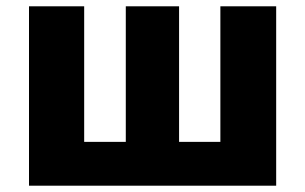

<svg xmlns="http://www.w3.org/2000/svg" viewBox="-20 -589 967 609"><path d="M72 0H856V-569H679V-139H548V-569H379V-139H247V-569H72Z"/></svg>

Font: ChiuKong Gothic MN Heavy
Style: Regular
Weight: 900
Designer: Ryoko NISHIZUKA 西塚涼子 (kana, bopomofo & ideographs); Paul D. Hunt (Latin, Greek & Cyrillic); Sandoll Communications 산돌커뮤니
Foundry: Adobe
Version: Version 1.300